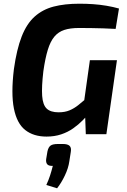

<svg xmlns="http://www.w3.org/2000/svg" viewBox="-20 -724 687 1036"><path d="M408 -704Q446 -704 482.5 -701.5Q519 -699 554.5 -693Q590 -687 622 -678L604 -568Q570 -570 537 -571Q504 -572 472 -572.5Q440 -573 406 -573Q359 -573 327 -562.5Q295 -552 273.5 -526.5Q252 -501 238 -455.5Q224 -410 214 -340Q204 -255 207.5 -206.5Q211 -158 232 -138Q253 -118 296 -118Q330 -118 355 -128.5Q380 -139 402 -156.5Q424 -174 446 -193L468 -121Q450 -99 427 -75.5Q404 -52 375 -31.5Q346 -11 310 1Q274 13 231 13Q161 13 116 -22.5Q71 -58 55 -138.5Q39 -219 55 -351Q70 -458 97 -527Q124 -596 167 -634.5Q210 -673 269.5 -688.5Q329 -704 408 -704ZM611 -399 554 0H443L439 -108L428 -136L465 -399ZM320 53Q345 53 355.5 63Q366 73 362 96L354 147Q349 183 330 223Q311 263 288 292L230 274Q242 248 250 223.5Q258 199 265 171Q243 172 235 162.5Q227 153 229 135L236 93Q241 70 253 61.5Q265 53 292 53Z"/></svg>

Font: Exo 2
Style: Bold Italic
Weight: 700
Italic angle: -8°
Designer: Natanael Gama
Foundry: Natanael Gama
Version: Version 2.010